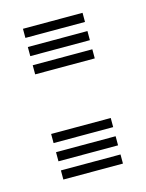

<svg xmlns="http://www.w3.org/2000/svg" viewBox="-76 -480 402 529"><g transform="rotate(-15 125.0 -215.0)"><path d="M40 -404V-430H210V-404ZM40 -352V-378H210V-352ZM40 -300V-326H210V-300ZM40 -104V-130H210V-104ZM40 -52V-78H210V-52ZM40 0V-26H210V0Z"/></g></svg>

Font: Big Shoulders Inline Display Black
Style: Regular
Weight: 900
Designer: Patric King
Foundry: XO Type Co
Version: Version 1.000